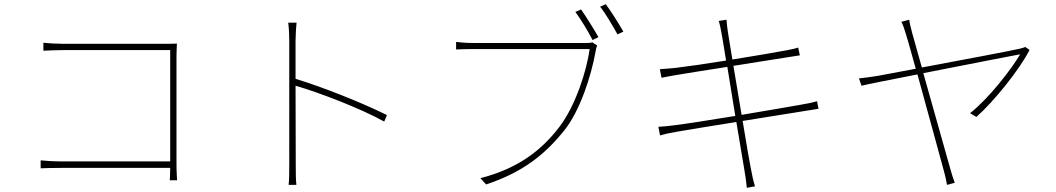

<svg xmlns="http://www.w3.org/2000/svg" viewBox="-20 -865 5040 916"><path d="M825 -5C825 -5 822 -43 822 -80V-595C822 -612 823 -636 824 -657C801 -656 783 -656 763 -656H282C252 -656 216 -658 187 -661V-623C206 -624 251 -626 283 -626H792V-95H271C233 -95 191 -98 174 -100V-62C195 -63 229 -64 272 -64H792C792 -34 790 -5 790 -5Z M1826 -316C1705 -376 1521 -449 1390 -489V-669C1390 -688 1392 -731 1395 -757H1355C1359 -730 1360 -690 1360 -669V-81C1360 -46 1360 -8 1357 17H1394C1391 -8 1391 -46 1391 -81L1390 -456C1501 -424 1700 -348 1813 -285Z M2806 -663C2795 -660 2788 -660 2777 -660H2237C2204 -660 2181 -662 2156 -665V-629C2181 -630 2202 -631 2236 -631H2793C2779 -525 2724 -358 2649 -260C2563 -147 2451 -61 2272 -15L2299 15C2475 -43 2581 -129 2673 -244C2748 -338 2801 -505 2821 -617C2824 -635 2825 -639 2829 -648ZM2843 -833C2869 -801 2903 -742 2926 -701L2954 -714C2931 -755 2893 -814 2870 -845ZM2725 -808C2749 -776 2787 -714 2807 -674L2835 -688C2813 -727 2774 -789 2752 -820Z M3878 -382C3862 -377 3842 -373 3804 -366C3746 -356 3633 -336 3518 -317L3479 -551L3745 -593C3768 -597 3788 -600 3796 -601L3788 -638C3778 -635 3765 -631 3738 -626C3689 -617 3582 -598 3474 -581C3462 -652 3454 -704 3453 -710C3450 -730 3447 -753 3446 -771L3409 -765C3415 -746 3419 -725 3423 -702C3424 -696 3433 -646 3444 -576C3343 -560 3246 -546 3202 -541C3170 -538 3147 -536 3128 -535L3136 -494C3151 -497 3176 -502 3206 -507C3252 -515 3349 -530 3450 -546L3488 -312C3366 -292 3246 -273 3194 -267C3173 -264 3142 -261 3121 -260L3129 -219C3150 -225 3171 -230 3206 -236C3258 -245 3373 -264 3493 -283L3531 -56C3536 -27 3540 0 3543 31L3582 24C3574 -1 3567 -34 3562 -62C3559 -74 3542 -172 3523 -288C3634 -306 3746 -324 3810 -334C3847 -340 3870 -344 3885 -346Z M4871 -641C4863 -637 4851 -634 4842 -632C4814 -625 4566 -578 4378 -543L4332 -707C4325 -736 4319 -755 4318 -771L4280 -761C4288 -747 4294 -729 4303 -699C4307 -688 4325 -623 4349 -537L4167 -503C4135 -498 4109 -494 4078 -491L4090 -456C4118 -463 4228 -485 4357 -510C4406 -333 4472 -90 4484 -46C4490 -26 4495 -1 4498 17L4535 7C4528 -13 4520 -35 4515 -55C4502 -100 4437 -330 4385 -516C4587 -556 4820 -601 4847 -606C4805 -534 4696 -394 4608 -325L4638 -307C4719 -378 4844 -532 4892 -627Z"/></svg>

Font: Noto Sans Japanese Thin
Style: Regular
Weight: 100
Designer: Ryoko NISHIZUKA (kana & ideographs); Paul D. Hunt (Latin, Greek & Cyrillic); Wenlong ZHANG (bopomofo); Sandoll Communica
Foundry: Adobe Systems Incorporated
Version: Version 1.000;PS 1;hotconv 1.0.78;makeotf.lib2.5.61930